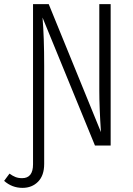

<svg xmlns="http://www.w3.org/2000/svg" viewBox="-72 -705 643 930"><path d="M464 -685V0H388L134 -620Q142 -526 142 -387V89Q142 145 112.5 175Q83 205 37 205Q-14 205 -52 171L-26 136Q-11 147 3 152.5Q17 158 35 158Q88 158 88 91V-685H164L417 -65Q409 -185 409 -266V-685Z"/></svg>

Font: Fira Sans Extra Condensed Light
Style: Regular
Weight: 300
Width: 1
Designer: Carrois Corporate & Edenspiekermann AG
Foundry: Carrois Corporate GbR & Edenspiekermann AG
Version: Version 4.203